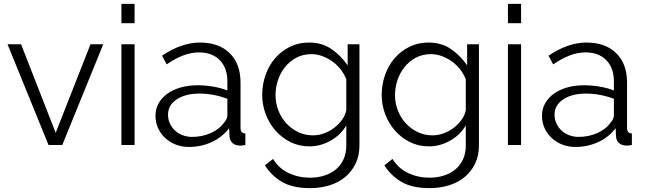

<svg xmlns="http://www.w3.org/2000/svg" viewBox="-20 -750 3335 993"><path d="M231 0 19 -521H89L268 -63L448 -521H514L302 0Z M608 0V-521H676V0ZM608 -630V-730H676V-630Z M957 10Q920 10 888.5 -2.5Q857 -15 833.5 -37Q810 -59 797 -88.5Q784 -118 784 -152Q784 -186 800 -215Q816 -244 845 -265Q874 -286 914 -297.5Q954 -309 1002 -309Q1042 -309 1083 -302Q1124 -295 1156 -282V-329Q1156 -398 1117 -438.5Q1078 -479 1009 -479Q969 -479 927 -463Q885 -447 842 -417L818 -462Q919 -530 1014 -530Q1112 -530 1168 -475Q1224 -420 1224 -323V-88Q1224 -60 1249 -60V0Q1232 3 1223 3Q1197 3 1182.5 -10Q1168 -23 1167 -46L1165 -87Q1129 -40 1074.5 -15Q1020 10 957 10ZM973 -42Q1026 -42 1070.5 -62Q1115 -82 1138 -115Q1147 -124 1151.5 -134.5Q1156 -145 1156 -154V-239Q1122 -252 1085.5 -259Q1049 -266 1011 -266Q939 -266 894 -236Q849 -206 849 -157Q849 -133 858.5 -112Q868 -91 884.5 -75.5Q901 -60 924 -51Q947 -42 973 -42Z M1580 7Q1526 7 1481.5 -15.5Q1437 -38 1404.5 -75Q1372 -112 1354 -160Q1336 -208 1336 -259Q1336 -313 1353.5 -362.5Q1371 -412 1403 -449Q1435 -486 1479.5 -508Q1524 -530 1578 -530Q1645 -530 1694 -496.5Q1743 -463 1778 -412V-521H1839V2Q1839 56 1818.5 97.5Q1798 139 1763.5 167Q1729 195 1682.5 209Q1636 223 1584 223Q1494 223 1439 191Q1384 159 1350 105L1392 72Q1423 122 1474 145.5Q1525 169 1584 169Q1622 169 1656 158.5Q1690 148 1715.5 127.5Q1741 107 1756 75.5Q1771 44 1771 2V-101Q1741 -51 1689 -22Q1637 7 1580 7ZM1599 -50Q1629 -50 1658 -61Q1687 -72 1710.5 -90.5Q1734 -109 1750 -132Q1766 -155 1771 -179V-340Q1760 -368 1741 -392Q1722 -416 1698 -433Q1674 -450 1646.5 -460Q1619 -470 1591 -470Q1547 -470 1512.5 -451.5Q1478 -433 1454 -403Q1430 -373 1417.5 -335Q1405 -297 1405 -258Q1405 -216 1420 -178Q1435 -140 1461.5 -111.5Q1488 -83 1523 -66.5Q1558 -50 1599 -50Z M2198 7Q2144 7 2099.5 -15.5Q2055 -38 2022.5 -75Q1990 -112 1972 -160Q1954 -208 1954 -259Q1954 -313 1971.5 -362.5Q1989 -412 2021 -449Q2053 -486 2097.5 -508Q2142 -530 2196 -530Q2263 -530 2312 -496.5Q2361 -463 2396 -412V-521H2457V2Q2457 56 2436.5 97.5Q2416 139 2381.5 167Q2347 195 2300.5 209Q2254 223 2202 223Q2112 223 2057 191Q2002 159 1968 105L2010 72Q2041 122 2092 145.5Q2143 169 2202 169Q2240 169 2274 158.5Q2308 148 2333.5 127.5Q2359 107 2374 75.5Q2389 44 2389 2V-101Q2359 -51 2307 -22Q2255 7 2198 7ZM2217 -50Q2247 -50 2276 -61Q2305 -72 2328.5 -90.5Q2352 -109 2368 -132Q2384 -155 2389 -179V-340Q2378 -368 2359 -392Q2340 -416 2316 -433Q2292 -450 2264.5 -460Q2237 -470 2209 -470Q2165 -470 2130.5 -451.5Q2096 -433 2072 -403Q2048 -373 2035.5 -335Q2023 -297 2023 -258Q2023 -216 2038 -178Q2053 -140 2079.5 -111.5Q2106 -83 2141 -66.5Q2176 -50 2217 -50Z M2607 0V-521H2675V0ZM2607 -630V-730H2675V-630Z M2956 10Q2919 10 2887.5 -2.5Q2856 -15 2832.5 -37Q2809 -59 2796 -88.5Q2783 -118 2783 -152Q2783 -186 2799 -215Q2815 -244 2844 -265Q2873 -286 2913 -297.5Q2953 -309 3001 -309Q3041 -309 3082 -302Q3123 -295 3155 -282V-329Q3155 -398 3116 -438.5Q3077 -479 3008 -479Q2968 -479 2926 -463Q2884 -447 2841 -417L2817 -462Q2918 -530 3013 -530Q3111 -530 3167 -475Q3223 -420 3223 -323V-88Q3223 -60 3248 -60V0Q3231 3 3222 3Q3196 3 3181.5 -10Q3167 -23 3166 -46L3164 -87Q3128 -40 3073.5 -15Q3019 10 2956 10ZM2972 -42Q3025 -42 3069.5 -62Q3114 -82 3137 -115Q3146 -124 3150.5 -134.5Q3155 -145 3155 -154V-239Q3121 -252 3084.5 -259Q3048 -266 3010 -266Q2938 -266 2893 -236Q2848 -206 2848 -157Q2848 -133 2857.5 -112Q2867 -91 2883.5 -75.5Q2900 -60 2923 -51Q2946 -42 2972 -42Z"/></svg>

Font: Boldmen
Style: Regular
Weight: 400
Designer: Matt McInerney, Pablo Impallari, Rodrigo Fuenzalida
Foundry: LIVING CONCEPT
Version: Version 1.000